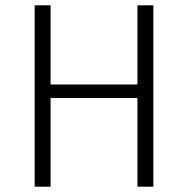

<svg xmlns="http://www.w3.org/2000/svg" viewBox="-20 -705 710 725"><path d="M559 0H499V-335H171V0H111V-685H171V-386H499V-685H559Z"/></svg>

Font: Trujillo Light
Style: Regular
Weight: 300
Designer: Fira Sans original fonts by bBox Type GmbH, Carrois Corporate GbR, & Edenspiekermann AG / Changes by Cristiano Sobral
Foundry: Fira Sans original fonts by bBox Type GmbH, Carrois Corporate GbR, & Edenspiekermann AG / Changes by Cristiano Sobral
Version: Version 4.301;July 28, 2020;FontCreator 13.0.0.2655 64-bit